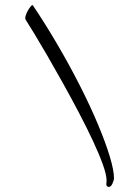

<svg xmlns="http://www.w3.org/2000/svg" viewBox="-20 -649 485 753"><path d="M407 84Q397 84 397 73Q397 70 397.5 66.5Q398 63 398 59Q398 37 383.5 -3.5Q369 -44 344.5 -96.5Q320 -149 289.5 -207Q259 -265 227 -322.5Q195 -380 166 -430Q137 -480 114.5 -517Q92 -554 81 -571Q79 -575 79 -577Q79 -586 84.5 -598Q90 -610 97 -619.5Q104 -629 107 -629Q108 -629 108 -628.5Q108 -628 109 -628Q160 -552 207.5 -470.5Q255 -389 295 -310Q335 -231 364.5 -160.5Q394 -90 410.5 -35.5Q427 19 427 50Q427 58 421 71Q415 84 407 84Z"/></svg>

Font: Comforter
Style: Regular
Weight: 400
Designer: Robert E. Leuschke
Foundry: Robert E. Leuschke
Version: Version 1.013; ttfautohint (v1.8.3)